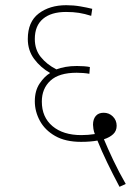

<svg xmlns="http://www.w3.org/2000/svg" viewBox="-20 -652 540 739"><path d="M440 67Q414 18 392.5 -26.5Q371 -71 355 -111Q328 -106 292 -106Q232 -106 192.5 -128.5Q153 -151 133.5 -187Q114 -223 114 -262Q114 -303 132.5 -330.5Q151 -358 173 -371Q136 -392 111.5 -425Q87 -458 87 -502Q87 -568 129 -600Q171 -632 235 -632Q263 -632 289 -627.5Q315 -623 335 -618L331 -591Q306 -599 284 -602.5Q262 -606 234 -606Q177 -606 145.5 -579.5Q114 -553 114 -502Q114 -461 137 -432.5Q160 -404 197 -385Q213 -391 232.5 -394.5Q252 -398 276 -398Q290 -398 303.5 -397Q317 -396 326 -394L324 -368Q313 -370 300 -371Q287 -372 275 -372Q207 -372 174 -341.5Q141 -311 141 -261Q141 -201 182 -166.5Q223 -132 293 -132Q319 -132 345 -136Q341 -146 339.5 -156Q338 -166 338 -172Q338 -193 348.5 -205.5Q359 -218 379 -218Q400 -218 414.5 -203.5Q429 -189 429 -168Q429 -148 415.5 -135.5Q402 -123 380 -116Q394 -82 416 -35.5Q438 11 464 56Z"/></svg>

Font: Noto Sans SemiCondensed Thin
Style: Italic
Weight: 100
Width: 4
Italic angle: -12°
Designer: Monotype Design Team
Foundry: Monotype Imaging Inc.
Version: Version 2.013; ttfautohint (v1.8.4.7-5d5b)